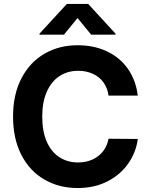

<svg xmlns="http://www.w3.org/2000/svg" viewBox="-20 -947 764 977"><path d="M378.2 -586.7Q323.2 -586.7 281.9 -559.2Q240.6 -531.7 217.8 -479.3Q194.9 -426.9 194.9 -353.5Q194.9 -278.5 217.8 -226.3Q240.6 -174.2 281.9 -147.3Q323.2 -120.4 377.1 -120.4Q417.3 -120.4 449.8 -134.9Q482.2 -149.4 503.8 -176.5Q525.4 -203.5 532.4 -241L681.1 -239.9Q672.8 -173.5 633.6 -116.3Q594.4 -59.2 527.9 -24.7Q461.5 9.8 374.9 9.8Q280.2 9.8 205.5 -33.6Q130.9 -76.9 88.6 -159.1Q46.4 -241.4 46.4 -353.5Q46.4 -466.6 89.2 -548.7Q132 -630.7 206.4 -673.7Q280.8 -716.8 374.9 -716.8Q456.7 -716.8 522.5 -686.5Q588.3 -656.2 629.7 -598.4Q671.1 -540.6 681.1 -460.6H532.4Q527 -499.6 506.2 -528.1Q485.4 -556.5 452.2 -571.6Q419 -586.7 378.2 -586.7ZM374.5 -855.2 305.4 -770.5H181.1V-775.8L320.3 -927.1H428.6L567.8 -775.8V-770.5H444Z"/></svg>

Font: WEMIX Pretendard Variable
Style: Regular
Weight: 400
Designer: Base glyphs from Inter by Rasmus Andersson; Hangeul glyphs from Noto Sans CJK(Source Han Sans) by Jang Soo-young and Kan
Foundry: Kil Hyung-jin
Version: Version 1.000;Glyphs 3.2 (3208)